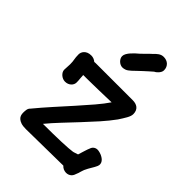

<svg xmlns="http://www.w3.org/2000/svg" viewBox="-262 -1045 1193 1193"><g transform="rotate(45 334.0 -448.5)"><path d="M74.7 0ZM87.4 -54.2Q87.4 -70.3 89.6 -83Q91.8 -95.7 101.6 -105Q146 -158.7 193.6 -211.7Q241.2 -264.6 285.6 -314.2Q330.1 -363.8 367.9 -408.2Q405.8 -452.6 430.7 -489.7L379.9 -488.3Q351.6 -487.3 324 -486.8Q296.4 -486.3 271.5 -485.8Q246.6 -485.4 226.1 -485.1Q205.6 -484.9 190.9 -484.9H186Q186 -471.2 188 -455.3Q189.9 -439.5 189.9 -423.3Q189.9 -414.1 186 -405.5Q182.1 -397 175 -390.4Q168 -383.8 157.7 -379.6Q147.5 -375.5 134.8 -375.5Q125 -375.5 115.2 -379.4Q105.5 -383.3 97.4 -390.1Q89.4 -397 84.2 -406Q79.1 -415 79.1 -425.3Q79.1 -439.5 80.3 -449.2Q81.5 -459 81.5 -474.6Q81.5 -487.3 80.6 -496.3Q79.6 -505.4 78.1 -513.9Q76.7 -522.5 75.7 -532Q74.7 -541.5 74.7 -555.7Q74.7 -563.5 78.1 -572.5Q81.5 -581.5 88.9 -589.1Q96.2 -596.7 107.9 -601.6Q119.6 -606.4 136.7 -606.4Q147.9 -606.4 158.4 -602.3Q168.9 -598.1 177.2 -590.8Q180.7 -591.3 184.3 -591.6Q188 -591.8 191.9 -591.8H515.6Q527.8 -591.8 539.3 -588.6Q550.8 -585.4 559.3 -578.6Q567.9 -571.8 573 -560.5Q578.1 -549.3 578.1 -532.7Q578.1 -516.1 564.7 -492.4Q551.3 -468.8 533.7 -442.4Q502.9 -399.9 463.4 -355.5Q423.8 -311 381.8 -266.4Q339.8 -221.7 298.6 -178Q257.3 -134.3 223.6 -93.3Q268.6 -93.3 309.6 -94Q350.6 -94.7 384.3 -95.9Q418 -97.2 441.9 -98.9Q465.8 -100.6 476.1 -102.5Q483.4 -103.5 492.4 -106.9Q501.5 -110.4 512.2 -113.3Q519 -133.8 525.1 -154.8Q531.2 -175.8 540.5 -197.3Q547.4 -212.4 564.7 -218.3Q582 -224.1 613.3 -211.4Q623 -207 631.6 -200.9Q640.1 -194.8 645.5 -187Q650.9 -179.2 652.3 -169.7Q653.8 -160.2 649.4 -149.4Q644 -137.7 639.2 -129.2Q634.3 -120.6 629.2 -112.1Q624 -103.5 618.7 -94Q613.3 -84.5 607.4 -71.3Q605 -65.4 603 -58.6Q601.1 -51.8 598.6 -44.9Q596.7 -35.2 592.8 -26.9L585.4 -7.8Q581.5 1 574.7 7.3Q567.9 13.7 558.8 17.1Q549.8 20.5 538.8 20.3Q527.8 20 516.1 15.1Q505.4 10.3 496.6 0.5L170.9 4.9Q144.5 4.9 128.4 -0.7Q112.3 -6.3 103 -14.9Q93.8 -23.4 90.6 -33.9Q87.4 -44.4 87.4 -54.2ZM324.7 -689.9Q314.9 -689.9 305.7 -694.3Q296.4 -698.7 289.3 -705.8Q282.2 -712.9 278.1 -721.4Q273.9 -730 273.9 -738.8Q273.9 -750.5 281 -762.9Q288.1 -775.4 298.6 -787.1Q309.1 -798.8 321 -809.6Q333 -820.3 342.8 -828.6L395.5 -880.4V-879.9Q404.3 -889.2 411.9 -896.2Q419.4 -903.3 427 -908.2Q434.6 -913.1 442.6 -915.8Q450.7 -918.5 460.9 -918.5Q473.1 -918.5 484.1 -914.6Q495.1 -910.6 503.2 -903.1Q511.2 -895.5 515.9 -884.8Q520.5 -874 520.5 -860.4Q520.5 -851.6 516.1 -843.3Q511.7 -835 505.6 -828.4Q499.5 -821.8 493.2 -817.1Q486.8 -812.5 482.9 -811L483.4 -811.5Q472.2 -801.8 459 -790Q445.8 -778.3 431.9 -765.4Q418 -752.4 404.5 -739.7Q391.1 -727.1 379.4 -715.8Q361.3 -699.2 348.6 -694.6Q335.9 -689.9 324.7 -689.9Z"/></g></svg>

Font: Autour One
Style: Regular
Weight: 400
Version: Version 1.007; ttfautohint (v0.92) -l 24 -r 24 -G 200 -x 7 -